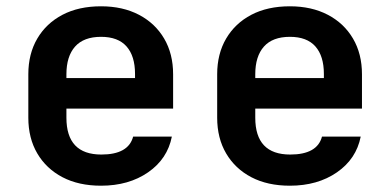

<svg xmlns="http://www.w3.org/2000/svg" viewBox="-20 -580 1240 610"><path d="M301 10Q230 10 178.5 -17Q127 -44 98.5 -92.5Q70 -141 70 -206V-344Q70 -409 98.5 -457.5Q127 -506 178.5 -533Q230 -560 301 -560Q370 -560 421.5 -533Q473 -506 501.5 -457.5Q530 -409 530 -344V-235H191V-206Q191 -89 302 -89Q388 -89 403 -146H526Q512 -75 450.5 -32.5Q389 10 301 10ZM191 -332H409V-345Q409 -402 382 -432.5Q355 -463 301 -463Q246 -463 218.5 -432Q191 -401 191 -344Z M901 10Q830 10 778.5 -17Q727 -44 698.5 -92.5Q670 -141 670 -206V-344Q670 -409 698.5 -457.5Q727 -506 778.5 -533Q830 -560 901 -560Q970 -560 1021.5 -533Q1073 -506 1101.5 -457.5Q1130 -409 1130 -344V-235H791V-206Q791 -89 902 -89Q988 -89 1003 -146H1126Q1112 -75 1050.5 -32.5Q989 10 901 10ZM791 -332H1009V-345Q1009 -402 982 -432.5Q955 -463 901 -463Q846 -463 818.5 -432Q791 -401 791 -344Z"/></svg>

Font: Tiny
Style: Bold
Weight: 700
Monospace: yes
Designer: Philipp Nurullin, Konstantin Bulenkov
Foundry: JetBrains
Version: Version 2.251; ttfautohint (v1.8.4.7-5d5b)